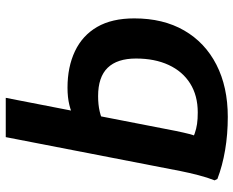

<svg xmlns="http://www.w3.org/2000/svg" viewBox="-94 -506 831 684"><g transform="rotate(90 322.0 -163.5)"><path d="M402 -13Q380 -1 353 5.5Q326 12 292 12Q218 12 162 -14.5Q106 -41 75.5 -93.5Q45 -146 45 -226Q45 -329 88 -403.5Q131 -478 210 -518.5Q289 -559 396 -559Q458 -559 514 -549.5Q570 -540 617 -522L622 -512Q612 -487 603.5 -454Q595 -421 589 -391L468 232H328L446 -374Q452 -403 457.5 -424.5Q463 -446 476 -466L490 -426Q470 -436 454 -441.5Q438 -447 421 -449.5Q404 -452 380 -452Q320 -452 277 -425Q234 -398 211 -348.5Q188 -299 188 -232Q188 -165 221 -131Q254 -97 322 -97Q352 -97 376 -102.5Q400 -108 421 -119Z"/></g></svg>

Font: Kufam SemiBold
Style: Italic
Weight: 600
Italic angle: -11°
Designer: Artur Schmal
Foundry: Original Type
Version: Version 1.301; ttfautohint (v1.8.3)